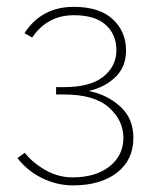

<svg xmlns="http://www.w3.org/2000/svg" viewBox="-20 -526 465 563"><path d="M31.2 -62.5 52.7 -78.1Q74.2 -49.8 112.3 -27.8Q150.4 -5.9 192.4 -5.9Q260.7 -5.9 301.3 -38.1Q341.8 -70.3 341.8 -122.1Q341.8 -172.9 299.3 -210.9Q256.8 -249 167 -249H144.5V-270.5H167Q245.1 -270.5 283.2 -301.3Q321.3 -332 321.3 -378.9Q321.3 -424.8 290 -453.1Q258.8 -481.4 196.3 -481.4Q119.1 -481.4 74.2 -416L51.8 -428.7Q101.6 -505.9 196.3 -505.9Q271.5 -505.9 310.5 -469.7Q349.6 -433.6 349.6 -377.9Q349.6 -330.1 318.8 -300.3Q288.1 -270.5 242.2 -259.8V-258.8Q294.9 -248 333 -213.4Q371.1 -178.7 371.1 -122.1Q371.1 -56.6 322.8 -19.5Q274.4 17.6 194.3 17.6Q146.5 17.6 103 -3.9Q59.6 -25.4 31.2 -62.5Z"/></svg>

Font: Gothic A1 Thin
Style: Regular
Weight: 250
Designer: HanYang I&C Co.,Ltd.
Foundry: HanYang I&C Co.,Ltd.
Version: Version 2.50